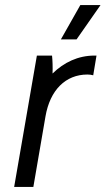

<svg xmlns="http://www.w3.org/2000/svg" viewBox="-20 -740 418 760"><path d="M36 0H112L160 -279C178 -384 240 -445 326 -445C334 -445 342 -444 349 -442L362 -520H354C289 -520 233 -493 188 -449C189 -474 188 -501 186 -520H126ZM283 -584 378 -720H298L221 -584Z"/></svg>

Font: Fixel Text 20240404
Style: Italic
Weight: 400
Width: 4
Italic angle: -10°
Designer: AlfaBravo + MacPaw
Foundry: Kyrylo Tkachov, Marchela Mozhyna, Serhii Makarenko, Maria Weinstein, Zakhar Kryvoshyya
Version: Version 1.211;Glyphs 3.2 (3225)